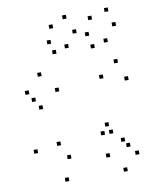

<svg xmlns="http://www.w3.org/2000/svg" viewBox="-92 -897 804 989"><g transform="rotate(-10 310.0 -402.0)"><path d="M569.6 -52.4V-72.4H549.6V-52.4ZM508.8 -130.9V-150.9H488.8V-130.9ZM531.3 -99.4V-119.4H511.3V-99.4ZM581.1 -438.8V-458.8H561.1V-438.8ZM542.4 -535.8V-555.8H522.4V-535.8ZM455 -469.8V-489.8H435V-469.8ZM220.8 -91.3V-111.3H200.8V-91.3ZM179.9 -168V-188H159.9V-168ZM219.1 -443V-463H199.1V-443ZM143.2 -536.2V-556.2H123.2V-536.2ZM64.6 -455.2V-475.2H44.6V-455.2ZM121.4 -367.7V-387.7H101.4V-367.7ZM91.7 -413.2V-433.2H71.7V-413.2ZM56.5 -148.8V-168.8H36.5V-148.8ZM189.8 21.2V1.2H169.8V21.2ZM412.4 -182V-202H392.4V-182ZM456.1 -182V-202H436.1V-182ZM440.9 -222.6V-242.6H420.9V-222.6ZM419 -64.6V-84.6H399V-64.6ZM495.4 22.8V2.8H475.4V22.8ZM509.6 -650V-670H489.6V-650ZM565.9 -724.8V-744.8H545.9V-724.8ZM539.9 -805.2V-825.2H519.9V-805.2ZM449.6 -778.3V-798.3H429.6V-778.3ZM420.8 -698.8V-718.8H400.8V-698.8ZM438.2 -631.9V-651.9H418.2V-631.9ZM306.3 -655.6V-675.6H286.3V-655.6ZM359.2 -723.4V-743.4H339.2V-723.4ZM321 -805.5V-825.5H301V-805.5ZM244.5 -769V-789H224.5V-769ZM220.4 -691.9V-711.9H200.4V-691.9ZM238.7 -636.8V-656.8H218.7V-636.8Z"/></g></svg>

Font: Monaspace Radon Dots Var
Style: Regular
Weight: 400
Designer: Riley Cran and the Lettermatic Team
Version: Version 1.100 (Monaspace Radon Dots)